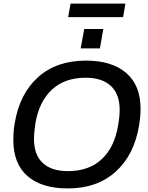

<svg xmlns="http://www.w3.org/2000/svg" viewBox="-20 -1035 825 1067"><path d="M358.9 -939.9 372.1 -1015.1H676.8L664.1 -939.9ZM428.2 -766.1 448.2 -874H554.2L535.2 -766.1ZM356.9 12.2Q211.9 12.2 133.1 -56.2Q54.2 -124.5 54.2 -255.9Q54.2 -310.1 62 -351.1Q88.9 -513.7 191.4 -606Q293.9 -698.2 457 -698.2Q602.1 -698.2 681.6 -629.4Q761.2 -560.5 761.2 -430.2Q761.2 -388.7 752.9 -337.9Q726.1 -174.3 623 -81.1Q520 12.2 356.9 12.2ZM356.9 -84Q474.1 -84 544.9 -149.9Q615.7 -215.8 636.2 -336.9Q645 -387.2 645 -424.8Q645 -512.2 595.9 -557.6Q546.9 -603 456.1 -603Q339.8 -603 268.6 -536.9Q197.3 -470.7 176.8 -350.1Q168.9 -296.9 168.9 -262.2Q168.9 -174.8 217.5 -129.4Q266.1 -84 356.9 -84Z"/></svg>

Font: Archivo Medium
Style: Italic
Weight: 500
Italic angle: -10°
Designer: Hector Gatti
Foundry: Omnibus-Type
Version: Version 2.001